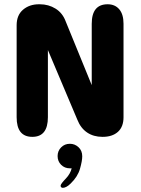

<svg xmlns="http://www.w3.org/2000/svg" viewBox="-20 -640 659 900"><path d="M131.5 1.5Q58 1.5 58 -90.5V-521.5Q58 -569 88 -594.5Q118 -620 162.5 -620H166.5Q207.5 -620 240.5 -599.5Q273.5 -579 288 -539.5L410 -241V-528.5Q410 -620 484.5 -620Q519 -620 539 -596.5Q559 -573 559 -528.5V-90.5Q559 -45.5 532.8 -22Q506.5 1.5 461.5 1.5H460Q418.5 1.5 388.2 -19Q358 -39.5 342.5 -79L204.5 -405.5V-90.5Q204.5 1.5 131.5 1.5ZM307.5 34Q331 34 348.2 50.2Q365.5 66.5 365.5 92.5Q365.5 114 355 151Q344.5 188 311.5 220Q300.5 231 291 235.8Q281.5 240.5 274.5 240.5Q269.5 240.5 266.8 237.5Q264 234.5 264 231Q264 226 270.8 217.2Q277.5 208.5 289.5 196Q299.5 185.5 306.2 173.5Q313 161.5 316 149Q314.5 149 312 149Q309.5 149 307.5 149Q283 149 266.5 132.5Q250 116 250 91.5Q250 67.5 266.5 50.8Q283 34 307.5 34Z"/></svg>

Font: Sono Monospace
Style: Bold
Weight: 700
Designer: Tyler Finck
Foundry: Tyler Finck
Version: Version 2.112